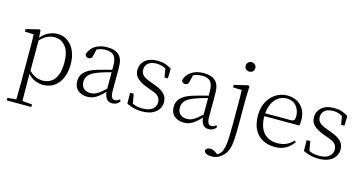

<svg xmlns="http://www.w3.org/2000/svg" viewBox="-98 -1211 3676 1940"><g transform="rotate(15 1740.0 -241.5)"><path d="M42 260V233L154 223H175L299 233V260ZM132 260Q133 229 133.5 189.5Q134 150 134.5 108.5Q135 67 135 32V-278Q135 -330 134.5 -374Q134 -418 132 -455L39 -459V-485L176 -519L189 -511L194 -425L196 -420V-80L195 -71V32Q195 66 195.5 107.5Q196 149 196.5 189Q197 229 198 260ZM355 14Q312 14 266.5 -4.5Q221 -23 182 -75H169L181 -108Q222 -62 260 -44.5Q298 -27 342 -27Q387 -27 424 -50Q461 -73 483.5 -124Q506 -175 506 -257Q506 -369 461.5 -425.5Q417 -482 346 -482Q306 -482 265.5 -462.5Q225 -443 178 -389L169 -420H181Q221 -475 269.5 -498.5Q318 -522 366 -522Q427 -522 473 -489.5Q519 -457 545.5 -398Q572 -339 572 -259Q572 -175 544.5 -113.5Q517 -52 468 -19Q419 14 355 14Z M815 14Q757 14 718 -19Q679 -52 679 -114Q679 -151 695.5 -180.5Q712 -210 749.5 -234Q787 -258 849 -276Q892 -289 936.5 -300.5Q981 -312 1021 -321V-297Q981 -287 939.5 -275Q898 -263 861 -249Q794 -225 767.5 -194Q741 -163 741 -125Q741 -78 768 -54Q795 -30 839 -30Q864 -30 887.5 -39.5Q911 -49 940.5 -72Q970 -95 1010 -134L1016 -89H997Q965 -55 937 -32Q909 -9 880 2.5Q851 14 815 14ZM1077 13Q1035 13 1014.5 -17.5Q994 -48 992 -102V-106V-350Q992 -407 979 -437.5Q966 -468 940 -480Q914 -492 874 -492Q844 -492 814 -483Q784 -474 752 -454L788 -482L769 -402Q765 -382 755 -374Q745 -366 729 -366Q698 -366 692 -397Q709 -456 760 -489Q811 -522 887 -522Q969 -522 1010 -482.5Q1051 -443 1051 -354V-113Q1051 -61 1063 -43Q1075 -25 1097 -25Q1110 -25 1120 -30Q1130 -35 1142 -46L1157 -30Q1142 -8 1121.5 2.5Q1101 13 1077 13Z M1387 14Q1341 14 1304.5 4.5Q1268 -5 1228 -23L1226 -137H1264L1285 -17L1253 -18V-54Q1280 -36 1311 -26Q1342 -16 1387 -16Q1456 -16 1490.5 -44.5Q1525 -73 1525 -116Q1525 -154 1501.5 -177.5Q1478 -201 1416 -221L1366 -240Q1307 -262 1272 -295Q1237 -328 1237 -382Q1237 -441 1282.5 -481.5Q1328 -522 1413 -522Q1457 -522 1490.5 -511.5Q1524 -501 1560 -478L1557 -376H1522L1504 -485L1531 -483V-450Q1500 -472 1471 -481.5Q1442 -491 1412 -491Q1352 -491 1322.5 -465Q1293 -439 1293 -399Q1293 -360 1318 -337.5Q1343 -315 1397 -296L1445 -278Q1520 -251 1551 -216.5Q1582 -182 1582 -132Q1582 -93 1560.5 -59.5Q1539 -26 1496 -6Q1453 14 1387 14Z M1824 14Q1766 14 1727 -19Q1688 -52 1688 -114Q1688 -151 1704.5 -180.5Q1721 -210 1758.5 -234Q1796 -258 1858 -276Q1901 -289 1945.5 -300.5Q1990 -312 2030 -321V-297Q1990 -287 1948.5 -275Q1907 -263 1870 -249Q1803 -225 1776.5 -194Q1750 -163 1750 -125Q1750 -78 1777 -54Q1804 -30 1848 -30Q1873 -30 1896.5 -39.5Q1920 -49 1949.5 -72Q1979 -95 2019 -134L2025 -89H2006Q1974 -55 1946 -32Q1918 -9 1889 2.5Q1860 14 1824 14ZM2086 13Q2044 13 2023.5 -17.5Q2003 -48 2001 -102V-106V-350Q2001 -407 1988 -437.5Q1975 -468 1949 -480Q1923 -492 1883 -492Q1853 -492 1823 -483Q1793 -474 1761 -454L1797 -482L1778 -402Q1774 -382 1764 -374Q1754 -366 1738 -366Q1707 -366 1701 -397Q1718 -456 1769 -489Q1820 -522 1896 -522Q1978 -522 2019 -482.5Q2060 -443 2060 -354V-113Q2060 -61 2072 -43Q2084 -25 2106 -25Q2119 -25 2129 -30Q2139 -35 2151 -46L2166 -30Q2151 -8 2130.5 2.5Q2110 13 2086 13Z M2185 271Q2148 271 2128.5 259Q2109 247 2107 232Q2115 199 2155 199Q2171 199 2186 204Q2201 209 2219 223L2254 246V253H2223V243Q2239 236 2254 224Q2269 212 2279 195Q2293 170 2300 129.5Q2307 89 2309 33Q2311 -23 2311 -92V-281Q2311 -332 2310.5 -375Q2310 -418 2308 -456L2216 -459V-485L2360 -519L2374 -511L2370 -377V-114Q2370 -18 2366 45Q2362 108 2348 149Q2334 190 2303 220Q2277 246 2250 258.5Q2223 271 2185 271ZM2334 -655Q2314 -655 2298.5 -668.5Q2283 -682 2283 -704Q2283 -726 2298.5 -740Q2314 -754 2334 -754Q2354 -754 2369 -740Q2384 -726 2384 -704Q2384 -682 2369 -668.5Q2354 -655 2334 -655Z M2779 14Q2708 14 2652 -15Q2596 -44 2564.5 -103.5Q2533 -163 2533 -252Q2533 -334 2565.5 -394.5Q2598 -455 2652 -488.5Q2706 -522 2770 -522Q2832 -522 2876.5 -495.5Q2921 -469 2945 -423.5Q2969 -378 2969 -320Q2969 -283 2963 -260H2563V-290H2868Q2892 -290 2900.5 -302.5Q2909 -315 2909 -341Q2909 -404 2872.5 -447.5Q2836 -491 2769 -491Q2721 -491 2682 -463Q2643 -435 2620 -383.5Q2597 -332 2597 -263Q2597 -183 2622 -131Q2647 -79 2691 -54.5Q2735 -30 2792 -30Q2845 -30 2885.5 -48Q2926 -66 2958 -102L2973 -88Q2940 -41 2892 -13.5Q2844 14 2779 14Z M3234 14Q3188 14 3151.5 4.5Q3115 -5 3075 -23L3073 -137H3111L3132 -17L3100 -18V-54Q3127 -36 3158 -26Q3189 -16 3234 -16Q3303 -16 3337.5 -44.5Q3372 -73 3372 -116Q3372 -154 3348.5 -177.5Q3325 -201 3263 -221L3213 -240Q3154 -262 3119 -295Q3084 -328 3084 -382Q3084 -441 3129.5 -481.5Q3175 -522 3260 -522Q3304 -522 3337.5 -511.5Q3371 -501 3407 -478L3404 -376H3369L3351 -485L3378 -483V-450Q3347 -472 3318 -481.5Q3289 -491 3259 -491Q3199 -491 3169.5 -465Q3140 -439 3140 -399Q3140 -360 3165 -337.5Q3190 -315 3244 -296L3292 -278Q3367 -251 3398 -216.5Q3429 -182 3429 -132Q3429 -93 3407.5 -59.5Q3386 -26 3343 -6Q3300 14 3234 14Z"/></g></svg>

Font: Noto Serif JP
Style: Regular
Weight: 200
Designer: Ryoko NISHIZUKA 西塚涼子 (kana & ideographs); Frank Grießhammer (Latin, Greek & Cyrillic); Wenlong ZHANG 张文龙 (bopomofo); San
Foundry: Adobe
Version: Version 2.001;hotconv 1.1.0;makeotfexe 2.6.0